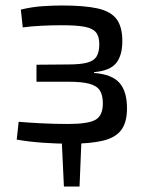

<svg xmlns="http://www.w3.org/2000/svg" viewBox="-20 -515 536 700"><path d="M277 -5 270 165H213L205 -5ZM206 -495Q287 -495 335 -484.5Q383 -474 404.5 -446Q426 -418 426 -365Q426 -313 403.5 -285Q381 -257 323 -252V-249Q388 -244 415.5 -213Q443 -182 443 -120Q443 -69 422 -41Q401 -13 355 -2Q309 9 234 9Q189 9 138 5.5Q87 2 41 -6L48 -71Q81 -68 130.5 -65.5Q180 -63 228 -63Q302 -63 328.5 -78.5Q355 -94 355 -138Q355 -169 343.5 -186Q332 -203 304.5 -210Q277 -217 230 -217H113V-279L229 -280Q273 -280 297.5 -286.5Q322 -293 332 -309Q342 -325 342 -354Q342 -383 329.5 -397.5Q317 -412 288 -417.5Q259 -423 207 -423Q168 -423 129 -421Q90 -419 63 -415L56 -480Q97 -490 136.5 -492.5Q176 -495 206 -495Z"/></svg>

Font: Exo 2
Style: Regular
Weight: 400
Designer: Natanael Gama
Foundry: Natanael Gama
Version: Version 2.010